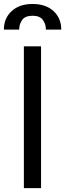

<svg xmlns="http://www.w3.org/2000/svg" viewBox="-43 -965 334 985"><path d="M167.6 -727.3V0H79.5V-727.3ZM271.3 -813.2H192.5Q192.5 -841.6 176.8 -862.9Q161.2 -884.2 124.3 -884.2Q86.3 -884.2 70.8 -862.9Q55.4 -841.6 55.4 -813.2H-23.1Q-23.1 -871.1 16.5 -907.8Q56.1 -944.6 124.3 -944.6Q192.5 -944.6 231.9 -907.8Q271.3 -871.1 271.3 -813.2Z"/></svg>

Font: Inter UI
Style: Regular
Weight: 400
Designer: Rasmus Andersson
Foundry: rsms
Version: Version 2.2